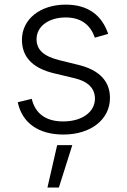

<svg xmlns="http://www.w3.org/2000/svg" viewBox="-20 -573 553 834"><path d="M449.9 -425.8C423.3 -504.6 365.1 -552.9 265.3 -552.9C155.2 -552.9 75.3 -490.1 75.3 -400.2C75.3 -327.1 119.7 -277.3 214.5 -254.6L303.6 -233.3C363.6 -219.1 392.4 -188.2 392.4 -144.5C392.4 -87.7 338.1 -45.5 254.3 -45.5C179.7 -45.5 133.2 -79.2 117.9 -143.8L57.2 -128.9C76.3 -38 148.4 11.4 255.3 11.4C375.4 11.4 457.7 -54.7 457.7 -147.4C457.7 -220.2 411.9 -268.8 320.7 -291.2L238.3 -311.4C170.5 -328.5 138.8 -355.8 138.8 -403.1C138.8 -458.5 191.8 -497.2 265.3 -497.2C338.8 -497.2 375 -458.5 392 -409.4ZM186.1 241.5H235.8L294 57.5H228.3Z"/></svg>

Font: Karasuma Gothic
Style: Light
Weight: 300
Designer: Rasmus Andersson / Ryoko Nishizuka
Foundry: rsms
Version: Version 1.00